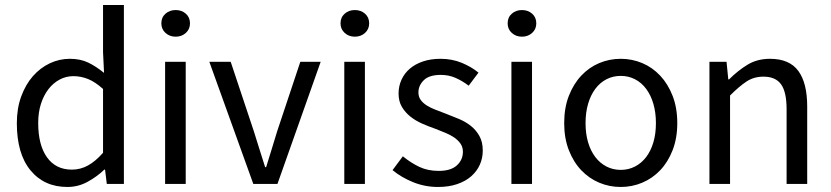

<svg xmlns="http://www.w3.org/2000/svg" viewBox="-20 -732 3308 764"><path d="M248 12Q156 12 101.5 -54Q47 -120 47 -242Q47 -301 64.5 -348.5Q82 -396 111 -429Q140 -462 178 -480Q216 -498 258 -498Q300 -498 331 -483Q362 -468 394 -442L390 -525V-712H473V0H405L398 -57H395Q366 -29 328.5 -8.5Q291 12 248 12ZM266 -57Q300 -57 330 -73.5Q360 -90 390 -124V-378Q359 -406 330.5 -417.5Q302 -429 272 -429Q243 -429 217.5 -415.5Q192 -402 173 -377.5Q154 -353 143 -319Q132 -285 132 -243Q132 -155 167 -106Q202 -57 266 -57Z M637 0V-486H719V0ZM679 -586Q655 -586 638.5 -601Q622 -616 622 -639Q622 -663 638.5 -677.5Q655 -692 679 -692Q703 -692 719.5 -677.5Q736 -663 736 -639Q736 -616 719.5 -601Q703 -586 679 -586Z M988 0 813 -486H898L990 -210Q1001 -174 1012.5 -138Q1024 -102 1035 -67H1039Q1050 -102 1061 -138Q1072 -174 1083 -210L1175 -486H1256L1084 0Z M1350 0V-486H1432V0ZM1392 -586Q1368 -586 1351.5 -601Q1335 -616 1335 -639Q1335 -663 1351.5 -677.5Q1368 -692 1392 -692Q1416 -692 1432.5 -677.5Q1449 -663 1449 -639Q1449 -616 1432.5 -601Q1416 -586 1392 -586Z M1723 12Q1671 12 1624 -7Q1577 -26 1542 -55L1583 -110Q1615 -84 1648.5 -68Q1682 -52 1726 -52Q1774 -52 1798 -74Q1822 -96 1822 -128Q1822 -147 1812 -161Q1802 -175 1786.5 -185.5Q1771 -196 1751 -204Q1731 -212 1711 -220Q1685 -229 1659 -240.5Q1633 -252 1612.5 -268.5Q1592 -285 1579 -307Q1566 -329 1566 -360Q1566 -389 1577.5 -414.5Q1589 -440 1610.5 -458.5Q1632 -477 1663 -487.5Q1694 -498 1733 -498Q1779 -498 1817.5 -482Q1856 -466 1884 -443L1845 -391Q1820 -410 1793 -422Q1766 -434 1734 -434Q1688 -434 1666.5 -413Q1645 -392 1645 -364Q1645 -347 1654 -334.5Q1663 -322 1678 -312.5Q1693 -303 1712.5 -295.5Q1732 -288 1753 -280Q1779 -270 1805.5 -259Q1832 -248 1853 -231.5Q1874 -215 1887.5 -191Q1901 -167 1901 -133Q1901 -103 1889.5 -77Q1878 -51 1855.5 -31Q1833 -11 1799.5 0.5Q1766 12 1723 12Z M2015 0V-486H2097V0ZM2057 -586Q2033 -586 2016.5 -601Q2000 -616 2000 -639Q2000 -663 2016.5 -677.5Q2033 -692 2057 -692Q2081 -692 2097.5 -677.5Q2114 -663 2114 -639Q2114 -616 2097.5 -601Q2081 -586 2057 -586Z M2450 12Q2405 12 2364.5 -5Q2324 -22 2293 -54.5Q2262 -87 2243.5 -134.5Q2225 -182 2225 -242Q2225 -303 2243.5 -350.5Q2262 -398 2293 -431Q2324 -464 2364.5 -481Q2405 -498 2450 -498Q2495 -498 2535.5 -481Q2576 -464 2607 -431Q2638 -398 2656.5 -350.5Q2675 -303 2675 -242Q2675 -182 2656.5 -134.5Q2638 -87 2607 -54.5Q2576 -22 2535.5 -5Q2495 12 2450 12ZM2450 -56Q2481 -56 2507 -69.5Q2533 -83 2551.5 -107.5Q2570 -132 2580 -166Q2590 -200 2590 -242Q2590 -284 2580 -318.5Q2570 -353 2551.5 -378Q2533 -403 2507 -416.5Q2481 -430 2450 -430Q2419 -430 2393 -416.5Q2367 -403 2348.5 -378Q2330 -353 2320 -318.5Q2310 -284 2310 -242Q2310 -200 2320 -166Q2330 -132 2348.5 -107.5Q2367 -83 2393 -69.5Q2419 -56 2450 -56Z M2803 0V-486H2871L2878 -416H2881Q2916 -451 2954.5 -474.5Q2993 -498 3044 -498Q3121 -498 3156.5 -450Q3192 -402 3192 -308V0H3110V-297Q3110 -366 3088 -396.5Q3066 -427 3018 -427Q2980 -427 2951 -408Q2922 -389 2885 -352V0Z"/></svg>

Font: TypoPRO Source Sans Pro
Style: Regular
Weight: 400
Designer: Paul D. Hunt
Foundry: Adobe Systems Incorporated
Version: Version 2.020;PS 2.000;hotconv 1.0.86;makeotf.lib2.5.63406